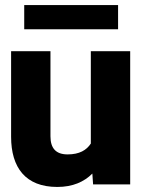

<svg xmlns="http://www.w3.org/2000/svg" viewBox="-20 -731 568 761"><path d="M24 -189C24 -67 81 10 207 10C268 10 313 -10 346 -43L349 0H496V-528H340V-162C323 -136 295 -119 248 -119C201 -119 180 -144 180 -191V-528H24ZM76 -615H448V-711H76Z"/></svg>

Font: Asimov Pro
Style: Blk
Weight: 900
Designer: Google
Version: Version 2.000980; 2014